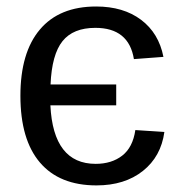

<svg xmlns="http://www.w3.org/2000/svg" viewBox="-20 -558 550 588"><path d="M275.4 9.8Q162.1 9.8 102.3 -60.3Q42.5 -130.4 42.5 -264.6Q42.5 -397 102.1 -467.5Q161.6 -538.1 274.4 -538.1Q357.9 -538.1 412.1 -497.3Q466.3 -456.5 480.5 -383.8L390.1 -377Q374.5 -472.7 272 -472.7Q204.1 -472.7 171.4 -431.9Q138.7 -391.1 134.8 -299.3H335.9V-235.4H134.3Q143.1 -56.2 272.9 -56.2Q321.8 -56.2 354.2 -81.3Q386.7 -106.4 394.5 -159.7L483.4 -153.8Q473.1 -78.6 417.5 -34.4Q361.8 9.8 275.4 9.8Z"/></svg>

Font: Arial
Style: Regular
Weight: 400
Designer: Steve Matteson
Foundry: Ascender Corporation
Version: Version 2.00.3